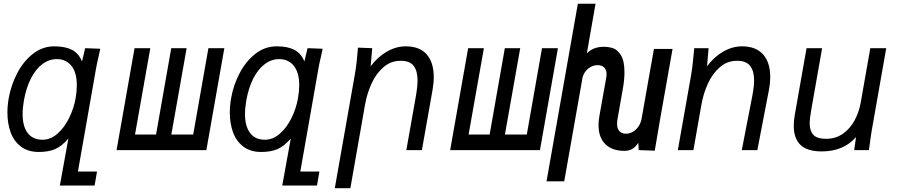

<svg xmlns="http://www.w3.org/2000/svg" viewBox="-20 -810 4840 1036"><path d="M190 10Q131 10 92.8 -19.2Q54.5 -48.5 37.2 -96.5Q20 -144.5 20 -203Q20 -240.5 27 -280Q39.5 -351 73 -415.2Q106.5 -479.5 158 -519.8Q209.5 -560 273 -560Q331.5 -560 368 -541.2Q404.5 -522.5 422.5 -478.5L439.5 -550L521 -547L512.5 -507.5Q502.5 -466 498 -439L400.5 115.5H503.5L490.5 191H303L349 -62.5Q313.5 -21 277.5 -5.5Q241.5 10 190 10ZM388 -280Q394.5 -317 394.5 -350Q394.5 -419 365.2 -455Q336 -491 286.5 -491Q244.5 -491 208.5 -464Q172.5 -437 146.8 -386.5Q121 -336 109 -268Q102 -227 102 -195Q102 -128.5 129.5 -92.2Q157 -56 209.5 -56Q253.5 -56 291 -89.5Q328.5 -123 353.5 -174.5Q378.5 -226 388 -280Z M1093.5 0H609L706 -550H791L708.5 -84H822L904 -550H987L904.5 -84H1022.5L1104.5 -550H1190.5Z M1390 10Q1331 10 1292.8 -19.2Q1254.5 -48.5 1237.2 -96.5Q1220 -144.5 1220 -203Q1220 -240.5 1227 -280Q1239.5 -351 1273 -415.2Q1306.5 -479.5 1358 -519.8Q1409.5 -560 1473 -560Q1531.5 -560 1568 -541.2Q1604.5 -522.5 1622.5 -478.5L1639.5 -550L1721 -547L1712.5 -507.5Q1702.5 -466 1698 -439L1600.5 115.5H1703.5L1690.5 191H1503L1549 -62.5Q1513.5 -21 1477.5 -5.5Q1441.5 10 1390 10ZM1588 -280Q1594.5 -317 1594.5 -350Q1594.5 -419 1565.2 -455Q1536 -491 1486.5 -491Q1444.5 -491 1408.5 -464Q1372.5 -437 1346.8 -386.5Q1321 -336 1309 -268Q1302 -227 1302 -195Q1302 -128.5 1329.5 -92.2Q1357 -56 1409.5 -56Q1453.5 -56 1491 -89.5Q1528.5 -123 1553.5 -174.5Q1578.5 -226 1588 -280Z M1911.5 -553 1988.5 -550 1980 -452.5Q2018.5 -503.5 2068 -531.8Q2117.5 -560 2169 -560Q2244.5 -560 2282.5 -516.2Q2320.5 -472.5 2320.5 -394Q2320.5 -361.5 2313.5 -322L2256.5 0H2172.5L2223.5 -288Q2233 -342.5 2233 -377Q2233 -427 2212.2 -454.5Q2191.5 -482 2141.5 -482Q2089 -482 2049.2 -447.5Q2009.5 -413 1985 -359.5Q1960.5 -306 1950 -247L1870.5 205.5H1786.5L1895 -410Q1901 -445 1904.2 -474Q1907.5 -503 1911.5 -553Z M2893.5 0H2409L2506 -550H2591L2508.5 -84H2622L2704 -550H2787L2704.5 -84H2822.5L2904.5 -550H2990.5Z M3253 -408.5Q3253 -431 3241 -444.8Q3229 -458.5 3205.5 -458.5Q3184 -458.5 3166.2 -448.2Q3148.5 -438 3137 -421.5Q3125.5 -405 3122.5 -387L3024.5 168.5H2929L3098 -790H3193.5L3146.5 -522Q3181 -557.5 3237 -557.5Q3264 -557.5 3287.5 -550Q3311 -542.5 3330.2 -512.2Q3349.5 -482 3349.5 -420Q3349.5 -378.5 3340.5 -329.5L3311 -162Q3309.5 -151.5 3309.5 -142.5Q3309.5 -116.5 3322.2 -102.5Q3335 -88.5 3357 -88.5Q3377 -88.5 3395 -99Q3413 -109.5 3425.5 -128.2Q3438 -147 3442 -170L3508.5 -546H3609L3541.5 -165Q3528 -88 3513 3L3426 0L3424.5 -39.5Q3409 -16 3391 -6Q3373 4 3349.5 4Q3282.5 4 3246 -32.5Q3209.5 -69 3209.5 -135Q3209.5 -157 3214 -182.5L3251.5 -393Q3253 -401.5 3253 -408.5Z M3720.5 -494.5Q3724 -532 3726 -550H3803.5L3795 -452.5Q3833.5 -503.5 3882.8 -531.8Q3932 -560 3984 -560Q4058.5 -560 4097.2 -516.5Q4136 -473 4136 -395.5Q4136 -361 4128.5 -322L4066.5 0H3982.5L4038.5 -288Q4049 -343 4049 -377Q4049 -426.5 4027.8 -454.2Q4006.5 -482 3956.5 -482Q3904 -482 3864.2 -447.5Q3824.5 -413 3800 -359.5Q3775.5 -306 3765 -247L3721.5 0H3637.5L3710 -410Q3716 -443.5 3720.5 -494.5Z M4263 -130.5Q4263 -159.5 4269 -193L4332 -550H4416L4358 -221Q4349 -171.5 4349 -144.5Q4349 -104 4368.8 -82.5Q4388.5 -61 4437.5 -61Q4490 -61 4529 -89Q4568 -117 4591.5 -161Q4615 -205 4624 -255L4676 -550H4762L4685.5 -116Q4681 -92 4674 -39.5L4668.5 0H4589L4599 -70.5Q4531.5 7 4414 7Q4335.5 7 4299.2 -28.2Q4263 -63.5 4263 -130.5Z"/></svg>

Font: JuliaMono
Style: Italic
Weight: 400
Italic angle: -9°
Monospace: yes
Designer: cormullion
Foundry: corm
Version: Version 0.057; ttfautohint (v1.8.4)